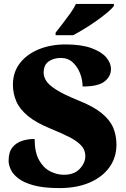

<svg xmlns="http://www.w3.org/2000/svg" viewBox="-20 -951 645 981"><path d="M284 10Q203 10 152 -4Q101 -18 73 -40Q45 -62 34.5 -86Q24 -110 24 -129Q24 -174 43.5 -198Q63 -222 93 -231.5Q123 -241 157 -241Q157 -173 179.5 -133Q202 -93 236.5 -75.5Q271 -58 306 -58Q359 -58 387.5 -88.5Q416 -119 416 -153Q416 -185 394.5 -208Q373 -231 333.5 -251Q294 -271 240 -293Q164 -324 122 -359Q80 -394 63 -434Q46 -474 46 -518Q46 -582 81.5 -628Q117 -674 178 -699Q239 -724 315 -724Q396 -724 447.5 -705Q499 -686 523 -657.5Q547 -629 547 -598Q547 -561 514.5 -535Q482 -509 402 -509Q402 -543 389 -576.5Q376 -610 351.5 -632.5Q327 -655 291 -655Q254 -655 228.5 -637Q203 -619 203 -579Q203 -559 216 -538Q229 -517 267.5 -492.5Q306 -468 380 -438Q456 -408 498.5 -373.5Q541 -339 558 -299.5Q575 -260 575 -212Q575 -147 539.5 -97Q504 -47 438.5 -18.5Q373 10 284 10ZM264 -784Q279 -803 299 -829Q319 -855 338.5 -882Q358 -909 368 -931H562V-921Q553 -908 529.5 -888Q506 -868 475 -846Q444 -824 412 -804.5Q380 -785 354 -771H264Z"/></svg>

Font: Noto Serif Gujarati Black
Style: Regular
Weight: 900
Version: Version 2.102